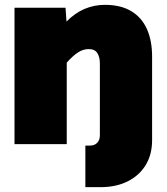

<svg xmlns="http://www.w3.org/2000/svg" viewBox="-20 -596 690 794"><path d="M414 -576Q479 -576 522.5 -550Q566 -524 587.5 -476Q609 -428 609 -362V-16Q609 43 582.5 86.5Q556 130 508 154Q460 178 395 178H333V6H353Q371 6 382 -5.5Q393 -17 393 -36V-334Q393 -360 382.5 -376.5Q372 -393 347 -393Q324 -393 303 -379.5Q282 -366 256 -337V0H40V-564H251L255 -507Q291 -543 330.5 -559.5Q370 -576 414 -576Z"/></svg>

Font: Azeret Mono Thin Black
Style: Regular
Weight: 900
Version: Version 1.002